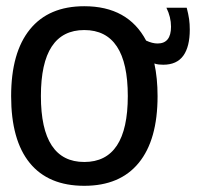

<svg xmlns="http://www.w3.org/2000/svg" viewBox="-20 -580 642 614"><path d="M577.1 -555.2Q582.5 -534.7 584.7 -519Q586.9 -503.4 586.9 -485.4Q586.9 -430.7 566.2 -401.9Q545.4 -373 502 -373Q494.6 -373 487.5 -373.8Q480.5 -374.5 473.6 -377Q483.9 -330.1 483.9 -272.5Q483.9 -132.8 423.8 -59.3Q363.8 14.2 249.5 14.2Q134.8 14.2 75.2 -58.8Q15.6 -131.8 15.6 -272.5Q15.6 -412.1 75.7 -486.1Q135.7 -560.1 249.5 -560.1Q389.2 -560.1 447.3 -450.2Q467.3 -440.9 483.9 -440.9Q526.9 -440.9 526.9 -494.6Q526.9 -525.4 512.2 -555.2ZM249.5 -62Q388.7 -62 388.7 -272.9Q388.7 -483.9 249.5 -483.9Q110.8 -483.9 110.8 -272.9Q110.8 -62 249.5 -62Z"/></svg>

Font: Vazir Code Hack
Style: Code-Hack
Weight: 400
Foundry: DejaVu fonts team - Redesigned by Saber Rastikerdar
Version: Version 1.1.2